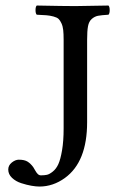

<svg xmlns="http://www.w3.org/2000/svg" viewBox="-20 -667 424 694"><path d="M294.9 -522.9V-225.1Q294.9 -82 214.8 -23.9Q171.9 7.3 122.6 7.3Q110.4 7.3 93.5 4.4Q76.7 1.5 56.9 -4.9Q37.1 -11.2 23.4 -24.2Q9.8 -37.1 9.8 -54.2Q9.8 -69.3 22.7 -79.6Q35.6 -89.8 47.9 -89.8Q68.4 -89.8 79.6 -82.8Q90.8 -75.7 100.1 -63Q101.6 -61 106.7 -51.8Q111.8 -42.5 116.7 -37.8Q121.6 -33.2 127.9 -33.2Q140.6 -33.2 149.7 -35.2Q158.7 -37.1 170.9 -46.9Q183.1 -56.6 190.9 -73.7Q198.7 -90.8 204.3 -123.8Q210 -156.7 210 -203.1V-522.9Q210 -544.4 208.5 -558.3Q207 -572.3 202.1 -582.8Q197.3 -593.3 191.7 -598.6Q186 -604 173.3 -607.4Q160.6 -610.8 148.2 -611.8Q135.7 -612.8 112.8 -613.8Q108.4 -618.2 108.4 -630.4Q108.4 -642.6 112.8 -647Q212.4 -645 252 -645Q274.4 -645 372.1 -647Q376.5 -642.6 376.5 -630.4Q376.5 -618.2 372.1 -613.8Q346.2 -612.3 334 -609.9Q321.8 -607.4 311.5 -598.4Q301.3 -589.4 298.1 -572Q294.9 -554.7 294.9 -522.9Z"/></svg>

Font: Linux Libertine Display G
Style: Regular
Weight: 400
Designer: Philipp H. Poll
Foundry: Philipp H. Poll
Version: Version 5.0.9